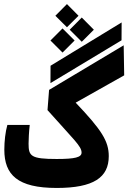

<svg xmlns="http://www.w3.org/2000/svg" viewBox="-20 -930 638 955"><path d="M262.2 4.9C445.8 4.9 521 -47.4 521 -153.3C521 -228 485.4 -283.7 356.4 -419.4L597.7 -555.2L595.2 -704.6L224.1 -482.9L216.3 -382.3C347.2 -234.9 385.7 -203.1 385.7 -170.9C385.7 -147.5 353 -139.2 262.2 -139.2C133.8 -139.2 122.1 -153.3 122.1 -215.3C122.1 -235.4 124 -274.4 127.9 -308.6H16.6C6.8 -273.9 1.5 -227.5 1.5 -185.5C1.5 -60.5 66.9 4.9 262.2 4.9ZM231 -516.6 584.5 -729.5 585 -818.4 231.4 -603ZM291 -668.5 351.1 -728.5 291 -788.6 231 -728.5ZM386.7 -722.2 446.8 -782.2 386.7 -842.8 326.7 -782.2ZM313 -794.4 370.6 -851.6 313 -909.7 255.4 -851.6Z"/></svg>

Font: Cascadia Mono NF
Style: Bold
Weight: 700
Monospace: yes
Designer: Aaron Bell
Foundry: Saja Typeworks
Version: Version 2404.023